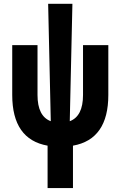

<svg xmlns="http://www.w3.org/2000/svg" viewBox="-20 -752 626 997"><path d="M227.1 224.6V4.4Q43.5 -28.3 43.5 -258.8V-517.6H174.8V-258.8Q174.8 -148.4 243.7 -122.6L230 -732.4H356L342.3 -122.6Q411.1 -148.4 411.1 -258.8V-517.6H542.5V-258.8Q542.5 -28.3 358.9 4.4V224.6Z"/></svg>

Font: Cascadia Code NF
Style: Bold
Weight: 700
Monospace: yes
Designer: Aaron Bell
Foundry: Saja Typeworks
Version: Version 2404.023; ttfautohint (v1.8.4)